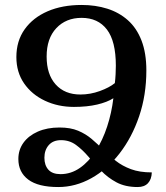

<svg xmlns="http://www.w3.org/2000/svg" viewBox="-20 -744 670 774"><path d="M304 -363Q344 -363 382.5 -377Q421 -391 443 -409Q445 -425 446 -444.5Q447 -464 447 -479Q447 -578 411 -625Q375 -672 309 -672Q246 -672 207 -630.5Q168 -589 168 -516Q168 -444 204.5 -403.5Q241 -363 304 -363ZM437 -348Q412 -332 371.5 -322.5Q331 -313 278 -313Q214 -313 161 -338Q108 -363 77 -408Q46 -453 46 -514Q46 -579 79.5 -626Q113 -673 172 -698.5Q231 -724 309 -724Q365 -724 412.5 -709Q460 -694 495.5 -662.5Q531 -631 550.5 -580.5Q570 -530 570 -460Q570 -361 541 -275.5Q512 -190 462 -125.5Q412 -61 348 -25.5Q284 10 215 10Q134 10 94 -20Q54 -50 54 -103Q54 -140 74.5 -168.5Q95 -197 132.5 -213.5Q170 -230 220 -230Q264 -230 295 -217Q326 -204 350.5 -183Q375 -162 398 -139Q421 -116 447 -95.5Q473 -75 508 -62Q543 -49 592 -49Q591 -21 576.5 -5.5Q562 10 535 10Q485 10 449.5 -9Q414 -28 387 -56.5Q360 -85 336 -113Q312 -141 286 -160Q260 -179 226 -179Q194 -179 176.5 -159Q159 -139 159 -108Q159 -78 175 -60Q191 -42 224 -42Q266 -42 302 -67Q338 -92 366 -135.5Q394 -179 412 -234Q430 -289 437 -348Z"/></svg>

Font: Noto Serif Armenian Medium
Style: Regular
Weight: 500
Version: Version 2.007